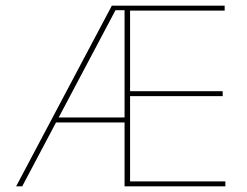

<svg xmlns="http://www.w3.org/2000/svg" viewBox="-20 -659 875 679"><path d="M58.5 0H37L375.5 -639H426V-623H388.5ZM427 -226H172.5V-243.5H427ZM777 0H427V-17.5H777ZM440 0H420.5V-639H440ZM767.5 -319H430.5V-336.5H767.5ZM774.5 -621.5H426V-639H774.5Z"/></svg>

Font: Anek Devanagari Medium Thin
Style: Regular
Weight: 250
Version: Version 1.003